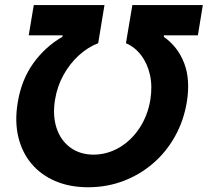

<svg xmlns="http://www.w3.org/2000/svg" viewBox="-20 -748 841 777"><path d="M51.8 -333.5Q66.9 -425.3 114.7 -491.9Q162.6 -558.6 232.4 -599.1L233.9 -605H96.2L116.7 -727.5H402.8L377.4 -573.2Q335.4 -557.1 298.8 -523.7Q262.2 -490.2 236.8 -444.3Q211.4 -398.4 202.6 -343.8Q192.4 -280.8 208.7 -230.5Q225.1 -180.2 263.9 -151.4Q302.7 -122.6 358.4 -122.1Q415 -122.6 463.6 -151.4Q512.2 -180.2 545.2 -230.7Q578.1 -281.2 588.4 -344.2Q597.2 -398.9 586.9 -444.8Q576.7 -490.7 551.3 -524.2Q525.9 -557.6 489.7 -573.2L515.6 -727.5H800.8L780.8 -605H643.6L642.6 -599.1Q699.7 -559.1 725.3 -492.4Q751 -425.8 735.8 -333.5Q723.1 -258.3 687.7 -195.3Q652.3 -132.3 598.9 -86.4Q545.4 -40.5 478.8 -15.4Q412.1 9.8 336.9 9.8Q261.7 9.8 203.4 -15.4Q145 -40.5 106.7 -86.4Q68.4 -132.3 53.7 -195.3Q39.1 -258.3 51.8 -333.5Z"/></svg>

Font: Inter 24pt
Style: Bold Italic
Weight: 700
Italic angle: -9.3988°
Version: Version 4.001;git-66647c0bb